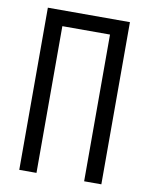

<svg xmlns="http://www.w3.org/2000/svg" viewBox="-83 -796 666 857"><g transform="rotate(10 250.0 -367.5)"><path d="M64 0V-735H436V0H358V-665H142V0Z"/></g></svg>

Font: Iosevka Fuck
Style: Regular
Weight: 400
Monospace: yes
Designer: Belleve Invis
Foundry: Belleve Invis
Version: Version 28.0.7; ttfautohint (v1.8.3)